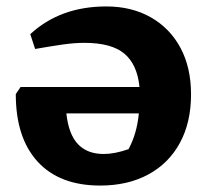

<svg xmlns="http://www.w3.org/2000/svg" viewBox="-20 -565 650 596"><path d="M291 11Q165 11 97 -63Q29 -137 29 -273L44 -295H413Q406 -365 366 -398.5Q326 -432 242 -432Q210 -432 172.5 -426.5Q135 -421 89 -413L74 -459Q167 -545 310 -545Q389 -545 448.5 -511Q508 -477 540.5 -416Q573 -355 573 -272Q573 -185 538.5 -121.5Q504 -58 440.5 -23.5Q377 11 291 11ZM379 -102Q405 -150 411 -213H186Q193 -148 222 -117.5Q251 -87 302 -87Q336 -87 379 -102Z"/></svg>

Font: Piazzolla SC
Style: Bold
Weight: 700
Designer: Juan Pablo del Peral
Foundry: Huerta Tipografica
Version: Version 1.330